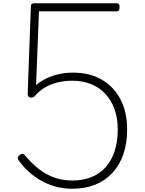

<svg xmlns="http://www.w3.org/2000/svg" viewBox="-20 -1148 894 1187"><path d="M425 19Q382 19 338 9Q294 -1 252.5 -21.5Q211 -42 172 -74Q133 -106 100 -150Q92 -161 90 -169.5Q88 -178 100 -188Q110 -197 118.5 -197Q127 -197 136 -186Q180 -133 225.5 -99Q271 -65 321 -48.5Q371 -32 427 -32Q495 -32 547.5 -54Q600 -76 635.5 -117Q671 -158 689.5 -216.5Q708 -275 708 -348Q708 -416 688.5 -471Q669 -526 633 -566Q597 -606 544.5 -627.5Q492 -649 428 -649Q381 -649 338.5 -639Q296 -629 259.5 -608Q223 -587 195 -554Q185 -545 174.5 -544.5Q164 -544 157.5 -550Q151 -556 151 -565L171 -1110Q171 -1119 177 -1123.5Q183 -1128 194 -1128H702Q711 -1128 715 -1123Q719 -1118 719 -1104Q719 -1091 715 -1084.5Q711 -1078 702 -1078H221L203 -622Q231 -646 266.5 -663Q302 -680 344 -689.5Q386 -699 430 -699Q535 -699 610 -655Q685 -611 725.5 -532.5Q766 -454 766 -348Q766 -262 742.5 -194Q719 -126 674 -78Q629 -30 566.5 -5.5Q504 19 425 19Z"/></svg>

Font: Playwrite CL ExtraLight
Style: Regular
Weight: 200
Designer: Veronika Burian, José Scaglione
Foundry: TypeTogether
Version: Version 1.002